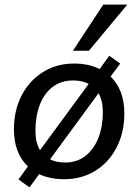

<svg xmlns="http://www.w3.org/2000/svg" viewBox="-20 -775 605 840"><path d="M109 45 61 10 102 -47Q41 -105 41 -209Q41 -293 75 -358Q109 -423 168.5 -460Q228 -497 304 -497Q368 -497 416 -473L458 -531L506 -497L464 -440Q524 -381 524 -280Q524 -195 490 -129.5Q456 -64 396.5 -27.5Q337 9 261 9Q199 9 151 -13ZM135 -204Q135 -151 155 -118L368 -408Q340 -423 300 -423Q247 -423 210 -394.5Q173 -366 154 -316Q135 -266 135 -204ZM265 -64Q317 -64 354 -93Q391 -122 410.5 -172Q430 -222 430 -285Q430 -334 411 -367L199 -78Q226 -64 265 -64ZM299 -553 432 -755H537L369 -553Z"/></svg>

Font: Nunito Sans SemiBold
Style: Italic
Weight: 600
Italic angle: -9°
Designer: Vernon Adams
Foundry: Vernon Adams
Version: Version 3.006; ttfautohint (v1.8.3)